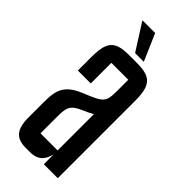

<svg xmlns="http://www.w3.org/2000/svg" viewBox="-229 -734 778 778"><g transform="rotate(45 160.0 -345.0)"><path d="M149 -695H76L149 -580H199ZM28 -90C28 -20 54 5 107 5H130C180 5 196 -20 206 -56V0H286V-441C286 -531 264 -557 182 -557H138C56 -557 35 -531 35 -441V-366H109V-484H206V-420C206 -355 198 -350 115 -316C42 -286 28 -251 28 -180ZM206 -79H108V-178C108 -227 114 -245 163 -266C180 -273 194 -280 206 -287Z"/></g></svg>

Font: Queering
Style: Regular
Weight: 400
Designer: Adam Naccarato
Foundry: adamnac
Version: Version 2.000;hotconv 1.0.109;makeotfexe 2.5.65596